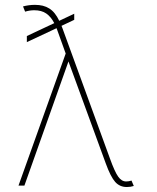

<svg xmlns="http://www.w3.org/2000/svg" viewBox="-20 -757 640 783"><path d="M247.9 -538.7 213.8 -633.5Q212.4 -638.5 210.6 -642L89.5 -585.2V-610.1L201.3 -662.6Q187.9 -688.6 168.7 -701.9Q149.5 -715.2 119.7 -715.2Q101.6 -715.2 82.4 -709.5L73.9 -730.8Q98 -737.2 122.2 -737.2Q139.9 -737.2 154.3 -733.7Q168.7 -730.1 180.9 -722.5Q193.2 -714.8 203.1 -702.4Q213.1 -690 221.6 -672.2L282.7 -701V-676.1L230.8 -651.6Q231.9 -648.8 233 -646.1Q234 -643.5 235.1 -640.6L428.3 -110.8Q438.2 -83.1 446.6 -64.8Q454.9 -46.5 462 -36.6Q475.9 -17 494.3 -17Q505.7 -17 516.3 -20.6L525.6 1.4Q512.8 5.7 497.2 5.7Q468.4 5.7 449.9 -14.9Q440.7 -25.2 430.9 -44.2Q421.2 -63.2 411.2 -90.9L259.2 -506.4L79.5 0H55.4Z"/></svg>

Font: Inter P Thin
Style: Regular
Weight: 100
Designer: Rasmus Andersson
Foundry: rsms
Version: Version 3.018;git-588b23468